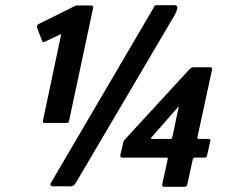

<svg xmlns="http://www.w3.org/2000/svg" viewBox="-20 -720 886 742"><path d="M152 -245Q144 -245 146 -254L216 -585Q217 -589 213 -587L153 -559Q145 -555 143 -561L124 -611Q120 -623 129 -627L264 -694Q270 -697 272.5 -698Q275 -699 280 -699H331Q342 -699 340 -690L247 -253Q246 -248 243.5 -246.5Q241 -245 236 -245ZM615 2Q605 2 607 -8L628 -104Q630 -111 623 -111H453Q443 -111 445 -121L456 -168Q457 -174 462 -180Q467 -186 470 -189L711 -451Q716 -456 719.5 -458Q723 -460 728 -460H791Q797 -460 798.5 -457.5Q800 -455 799 -449L743 -190Q742 -183 749 -183H787Q794 -183 793 -176L780 -118Q778 -111 772 -111H734Q727 -111 725 -104L704 -8Q702 2 692 2ZM569 -183H638Q645 -183 646 -190L670 -304Q672 -308 670.5 -308Q669 -308 667 -305L566 -190Q560 -183 569 -183ZM185 0Q176 0 175 -5Q174 -10 179 -17L573 -689Q576 -697 578.5 -698.5Q581 -700 590 -700H651Q662 -700 665 -695Q668 -690 658 -667L274 -15Q270 -8 265.5 -4Q261 0 252 0Z"/></svg>

Font: Glory ExtraBold
Style: Italic
Weight: 800
Italic angle: -12°
Version: Version 1.011